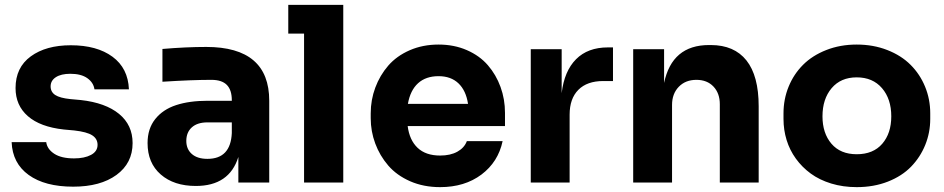

<svg xmlns="http://www.w3.org/2000/svg" viewBox="-20 -750 3881 789"><path d="M280.8 17.1Q164.6 17.1 97.9 -31Q31.2 -79.1 27.8 -166H169.9Q173.8 -137.2 202.9 -118.2Q231.9 -99.1 284.2 -99.1Q327.1 -99.1 354 -113.5Q380.9 -127.9 380.9 -154.8Q380.9 -179.7 359.1 -193.8Q337.4 -208 285.2 -213.9L242.2 -217.8Q145 -228.5 94.5 -272.7Q43.9 -316.9 43.9 -388.2Q43.9 -472.7 106.4 -518.3Q168.9 -564 271 -564Q378.4 -564 442.4 -516.8Q506.3 -469.7 509.8 -382.8H368.2Q364.3 -410.6 338.9 -428.7Q313.5 -446.8 269 -446.8Q231.4 -446.8 209.7 -432.9Q188 -418.9 188 -395Q188 -372.1 207 -359.6Q226.1 -347.2 269 -342.8L312 -338.9Q413.6 -327.6 469.2 -282Q524.9 -236.3 524.9 -162.1Q524.9 -79.6 458.7 -31.2Q392.6 17.1 280.8 17.1Z M784.7 14.2Q694.8 14.2 640.6 -33Q586.4 -80.1 586.4 -162.1Q586.4 -221.2 617.9 -260.7Q649.4 -300.3 703.9 -318.1Q758.3 -335.9 833.5 -335.9H932.6V-337.9Q932.6 -380.4 912.1 -401.1Q891.6 -421.9 848.6 -421.9Q769.5 -421.9 647.5 -414.1V-548.8Q745.1 -557.1 827.6 -557.1Q1086.4 -557.1 1086.4 -335.9V0H959.5V-105Q922.4 14.2 784.7 14.2ZM832.5 -97.2Q927.7 -97.2 932.6 -203.1V-247.1H832.5Q791 -247.1 768.3 -226.6Q745.6 -206.1 745.6 -170.9Q745.6 -137.2 768.3 -117.2Q791 -97.2 832.5 -97.2Z M1390.6 0H1229.5V-611.8H1164.6V-730H1390.6Z M1788.6 19Q1720.7 19 1665.5 -5.1Q1610.4 -29.3 1575.4 -69.8Q1540.5 -110.4 1522 -160.4Q1503.4 -210.4 1503.4 -264.2V-284.2Q1503.4 -339.4 1522.2 -389.9Q1541 -440.4 1575.4 -480.2Q1609.9 -520 1663.6 -543.5Q1717.3 -566.9 1782.2 -566.9Q1846.2 -566.9 1898.7 -543.9Q1951.2 -521 1984.9 -481.9Q2018.6 -442.9 2036.9 -392.6Q2055.2 -342.3 2055.2 -286.1V-231.9H1655.3Q1662.6 -174.3 1696 -142.6Q1729.5 -110.8 1788.6 -110.8Q1831.1 -110.8 1859.6 -126.7Q1888.2 -142.6 1898.4 -169.9H2045.4Q2027.3 -84.5 1958.5 -32.7Q1889.6 19 1788.6 19ZM1782.2 -437Q1730 -437 1698 -408Q1666 -378.9 1656.2 -323.2H1903.3Q1895 -377.9 1864 -407.5Q1833 -437 1782.2 -437Z M2320.8 0H2161.1V-547.9H2288.1V-367.2Q2298.8 -458 2347.2 -506.6Q2395.5 -555.2 2478 -555.2H2499V-417H2459Q2392.6 -417 2356.7 -380.9Q2320.8 -344.7 2320.8 -278.8Z M2741.7 0H2582V-547.9H2709V-409.2Q2741.7 -564.9 2893.6 -564.9H2900.9Q2997.1 -564.9 3047.4 -501.7Q3097.7 -438.5 3097.7 -313V0H2938V-321.8Q2938 -366.7 2911.9 -394.3Q2885.7 -421.9 2841.8 -421.9Q2796.9 -421.9 2769.3 -393.3Q2741.7 -364.7 2741.7 -318.8Z M3500.5 19Q3444.3 19 3395.8 4.2Q3347.2 -10.7 3311.5 -36.9Q3275.9 -63 3250.5 -98.1Q3225.1 -133.3 3212.4 -174.8Q3199.7 -216.3 3199.7 -261.2V-284.2Q3199.7 -342.3 3220.7 -393.8Q3241.7 -445.3 3280 -483.6Q3318.4 -522 3375.5 -544.4Q3432.6 -566.9 3500.5 -566.9Q3568.8 -566.9 3626.2 -544.4Q3683.6 -522 3721.9 -483.6Q3760.3 -445.3 3781.5 -393.8Q3802.7 -342.3 3802.7 -284.2V-261.2Q3802.7 -205.1 3782.2 -154.5Q3761.7 -104 3724.1 -65.2Q3686.5 -26.4 3628.7 -3.7Q3570.8 19 3500.5 19ZM3500.5 -116.2Q3568.4 -116.2 3605.5 -159.2Q3642.6 -202.1 3642.6 -272Q3642.6 -343.3 3604.5 -387.7Q3566.4 -432.1 3500.5 -432.1Q3435.1 -432.1 3397.5 -387.7Q3359.9 -343.3 3359.9 -272Q3359.9 -202.6 3396.7 -159.4Q3433.6 -116.2 3500.5 -116.2Z"/></svg>

Font: Sora
Style: Bold
Weight: 700
Designer: Jonathan Barnbrook, Julián Moncada
Foundry: Barnbrook Fonts
Version: Version 2.000